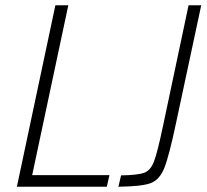

<svg xmlns="http://www.w3.org/2000/svg" viewBox="-20 -708 786 728"><path d="M44 0 190 -688H239L102 -44H395L385 0ZM598 -230 695 -688H743L648 -244Q621 -116 603 -71Q585 -26 551 -13.5Q517 -1 429 0L439 -43Q503 -44 527 -53Q551 -62 564 -96Q577 -130 598 -230Z"/></svg>

Font: Saira Semi Condensed ExtraLight
Style: Italic
Weight: 200
Width: 4
Italic angle: -12°
Designer: Hector Gatti with collaboration of the Omnibus-Type team
Foundry: Omnibus-Type
Version: Version 1.001; ttfautohint (v1.8)